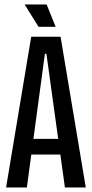

<svg xmlns="http://www.w3.org/2000/svg" viewBox="-20 -821 402 841"><path d="M116.7 -660H245.3L355.7 0H264.3L183.3 -585.7H176.7L97.7 0H6.7ZM89.3 -212.7H268.3V-144H89.3ZM223.7 -703.7 184.3 -801.3H88L148.7 -703.7Z"/></svg>

Font: Bricolage Grotesque 96pt Condensed ExBd
Style: Regular
Weight: 800
Width: 3
Designer: Mathieu Triay
Foundry: Atelier Triay
Version: Version 1.001;Glyphs 3.2 (3207)